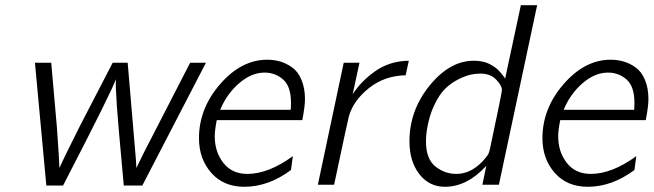

<svg xmlns="http://www.w3.org/2000/svg" viewBox="-20 -715 2529 743"><path d="M115.2 -472.2H178.2L200.2 -222.2Q209 -101.1 210 -64.9Q229 -107.9 288.1 -225.1L416 -472.2H474.1L505.9 -98.1L507.8 -64.9L537.1 -125L715.8 -472.2H776.9L530.8 2.9H459L440.9 -198.2L432.1 -306.2L428.2 -377V-408.2Q415 -366.2 224.1 2.9H159.2V2Z M750 -180.2Q750 -295.4 832 -389.6Q914.1 -483.9 1014.2 -483.9Q1040 -483.9 1064 -477.1Q1087.9 -470.2 1110.6 -454.1Q1133.3 -438 1146.7 -406Q1160.2 -374 1160.2 -331.1Q1160.2 -304.2 1149.9 -250H818.8Q811 -210 811 -188Q811 -127 844.5 -84.5Q877.9 -42 937 -42Q1019 -42 1113.3 -110.8L1106 -57.1Q1019 7.8 925.3 7.8Q845.2 7.8 797.6 -46.1Q750 -100.1 750 -180.2ZM832 -290H1105Q1106 -298.8 1106 -317.9Q1106 -380.9 1075.4 -407.5Q1044.9 -434.1 1003.9 -434.1Q953.1 -434.1 905.5 -393.1Q857.9 -352.1 832 -290Z M1210 0 1310.1 -472.2H1371.1L1344.7 -350.1Q1377.9 -401.9 1433.3 -440.4Q1488.8 -479 1562 -480L1549.8 -423.8Q1467.8 -421.9 1407.7 -374Q1347.7 -326.2 1330.1 -265.1Q1327.1 -255.4 1272.9 0Z M1564.5 -168Q1564.5 -288.1 1642.6 -384Q1720.7 -480 1813.5 -480Q1828.6 -480 1842.5 -477.5Q1856.4 -475.1 1866.5 -470.9Q1876.5 -466.8 1886.5 -460.4Q1896.5 -454.1 1902.6 -449Q1908.7 -443.8 1915 -436.5Q1921.4 -429.2 1924.6 -425Q1927.7 -420.9 1931.6 -416L1934.6 -410.2L1995.6 -694.8H2058.6L1910.6 0H1846.7L1861.8 -73.2Q1787.6 7.8 1701.7 7.8Q1640.6 7.8 1602.5 -41.5Q1564.5 -90.8 1564.5 -168ZM1628.4 -168Q1628.4 -100.1 1664.6 -71Q1700.7 -42 1746.6 -42Q1800.8 -42 1847.7 -90.8Q1866.7 -112.8 1869.6 -118.4Q1872.6 -124 1876.5 -141.1Q1922.4 -356 1922.4 -367.2Q1922.4 -383.3 1900.4 -406.7Q1878.4 -430.2 1838.4 -430.2Q1820.3 -430.2 1801 -426Q1781.7 -421.9 1753.7 -408Q1725.6 -394 1702.6 -371.6Q1679.7 -349.1 1659.7 -306.6Q1639.6 -264.2 1631.3 -208Q1628.4 -188 1628.4 -168Z M2079.1 -180.2Q2079.1 -295.4 2161.1 -389.6Q2243.2 -483.9 2343.3 -483.9Q2369.1 -483.9 2393.1 -477.1Q2417 -470.2 2439.7 -454.1Q2462.4 -438 2475.8 -406Q2489.3 -374 2489.3 -331.1Q2489.3 -304.2 2479 -250H2147.9Q2140.1 -210 2140.1 -188Q2140.1 -127 2173.6 -84.5Q2207 -42 2266.1 -42Q2348.1 -42 2442.4 -110.8L2435.1 -57.1Q2348.1 7.8 2254.4 7.8Q2174.3 7.8 2126.7 -46.1Q2079.1 -100.1 2079.1 -180.2ZM2161.1 -290H2434.1Q2435.1 -298.8 2435.1 -317.9Q2435.1 -380.9 2404.5 -407.5Q2374 -434.1 2333 -434.1Q2282.2 -434.1 2234.6 -393.1Q2187 -352.1 2161.1 -290Z"/></svg>

Font: CMU Bright
Style: Oblique
Weight: 500
Italic angle: -12°
Version: Version 0.7.0